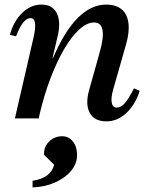

<svg xmlns="http://www.w3.org/2000/svg" viewBox="-20 -516 652 837"><path d="M45 0 127 -356Q145 -437 113 -437Q80 -437 50 -358L23 -364Q39 -423 76.5 -459.5Q114 -496 161 -496Q208 -496 227 -459.5Q246 -423 232 -361L209 -263H211Q311 -496 443 -496Q508 -496 530.5 -449Q553 -402 528 -317L474 -128Q463 -90 467 -68.5Q471 -47 489 -47Q507 -47 524 -66Q541 -85 564 -131L589 -120Q570 -60 531 -23.5Q492 13 444 13Q391 13 371 -24.5Q351 -62 369 -125L415 -289Q451 -418 390 -418Q359 -418 325.5 -387.5Q292 -357 260 -302.5Q228 -248 200 -174.5Q172 -101 152 -15L149 0ZM122 301V272Q202 260 216 202L172 159V154Q172 122 195 100Q218 78 251 78Q280 78 298 101Q316 124 316 160Q316 197 290.5 228Q265 259 221 279Q177 299 122 301Z"/></svg>

Font: Platypi
Style: Italic
Weight: 400
Italic angle: -13°
Designer: David Sargent
Foundry: Bolt Cutter Type
Version: Version 1.200; ttfautohint (v1.8.4.7-5d5b)